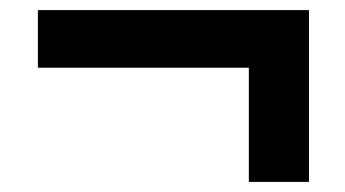

<svg xmlns="http://www.w3.org/2000/svg" viewBox="-20 -457 683 380"><path d="M472.5 -97V-323H55V-437H591.5V-97Z"/></svg>

Font: Encode Sans Semi Condensed
Style: Bold
Weight: 700
Width: 4
Designer: Multiple Designers
Foundry: Impallari Type
Version: Version 3.000; ttfautohint (v1.8.3) -l 8 -r 50 -G 200 -x 14 